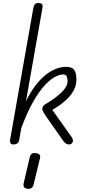

<svg xmlns="http://www.w3.org/2000/svg" viewBox="-20 -948 557 1260"><path d="M67.5 0Q60 0 54.5 -3.2Q49 -6.5 46.8 -13Q44.5 -19.5 46 -29.5L198.5 -894Q201.5 -911 209.5 -919.8Q217.5 -928.5 231.5 -928.5Q247.5 -928.5 254.8 -922Q262 -915.5 258.5 -896L150.5 -284Q207 -398 276.2 -453.8Q345.5 -509.5 414.5 -509.5Q432.5 -509.5 447.8 -503.8Q463 -498 472.2 -480Q481.5 -462 481.5 -424Q481.5 -389 464 -355.5Q446.5 -322 411.5 -290Q376.5 -258 323.5 -227L450 -48.5Q458.5 -36.5 458.5 -25Q458.5 -14 451.2 -7Q444 0 433.5 0Q421 0 411.8 -6.5Q402.5 -13 395.5 -23L282.5 -184Q270 -202.5 263.8 -214.5Q257.5 -226.5 257.5 -233.5Q257.5 -242 262.5 -250.2Q267.5 -258.5 280.5 -265.5Q351 -308.5 387.2 -345.2Q423.5 -382 423.5 -417Q423.5 -432.5 418 -446Q412.5 -459.5 394.5 -459.5Q371 -459.5 339.8 -442.8Q308.5 -426 272 -386.5Q235.5 -347 197 -279Q158.5 -211 120 -108.5L106.5 -32Q103 -13.5 93.2 -6.8Q83.5 0 67.5 0ZM161 291Q146.5 289.5 139 281Q131.5 272.5 135.5 254L175.5 83.5Q179.5 66.5 189.2 60.8Q199 55 214.5 56.5Q229.5 58 238 65.8Q246.5 73.5 242.5 90.5L200.5 263Q196.5 280 186 286.2Q175.5 292.5 161 291Z"/></svg>

Font: Edu AU VIC WA NT Hand
Style: Regular
Weight: 400
Designer: Tina and Corey Anderson, Eben Sorkin, Mirko Velimirovic
Foundry: Google for Education
Version: Version 1.001